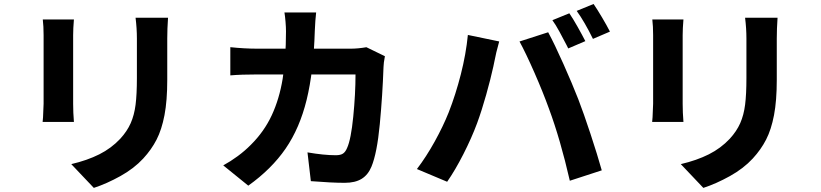

<svg xmlns="http://www.w3.org/2000/svg" viewBox="-20 -866 4040 945"><path d="M803.2 -676.4V-473Q803.2 -370.4 789.6 -299.3Q776 -228.2 750.7 -178.9Q725.4 -129.6 685 -85.8Q639.6 -36.6 572.5 0.7Q505.4 38 441.8 58.8L330.8 -58.2Q409.4 -76.6 468.7 -106.4Q528 -136.2 572 -183.2Q605.6 -219.8 623.2 -259.6Q640.8 -299.4 647.3 -350.6Q653.8 -401.8 653.8 -482V-676.4Q653.8 -725.8 647.2 -778.8H807Q803.2 -724 803.2 -676.4ZM340 -693V-354.6Q340 -312.2 343.8 -266H189.8L191.8 -288.4Q194.6 -345.2 194.6 -355.6V-693Q194.6 -737 190.6 -770.2H343.8Q340 -725.2 340 -693Z M1529.4 -714Q1523.4 -514 1489.2 -374.6Q1455 -235.2 1385.7 -134.5Q1316.4 -33.8 1202 47.8L1078.8 -52Q1114.8 -71.6 1150.1 -97.6Q1185.4 -123.6 1214.8 -153.4Q1280.2 -218.4 1317.5 -298.6Q1354.8 -378.8 1371.1 -477.6Q1387.4 -576.4 1387.6 -711.4Q1387.6 -731.8 1385.3 -759.4Q1383 -787 1380 -804.6H1536Q1531.6 -767.4 1529.4 -714ZM1867.6 -536Q1862.8 -397.4 1849.3 -254.7Q1835.8 -112 1808.2 -45.6Q1791.6 -5.4 1759.9 14.2Q1728.2 33.8 1676.8 33.8Q1612.4 33.8 1510 25.6L1493.4 -116Q1574.2 -102 1632.6 -102Q1656.2 -102 1668.3 -110.2Q1680.4 -118.4 1688.4 -137.8Q1707.6 -180 1718.7 -292Q1729.8 -404 1729.8 -499.6H1248Q1166.6 -499.6 1113.6 -495V-633.8Q1183.4 -626.4 1247.8 -626.4H1705.4Q1741.8 -626.4 1783.4 -633.6L1874.4 -589.4Q1867.8 -554.2 1867.6 -536Z M2861 -663.6 2776.8 -627.6 2768.8 -643.6Q2752.6 -675 2733.8 -709.7Q2715 -744.4 2698.8 -766.6L2782.2 -800.6Q2799.8 -775 2822.5 -734.7Q2845.2 -694.4 2861 -663.6ZM2982 -710.4 2898.4 -674.6Q2856.6 -759.8 2818.4 -812.4L2901.6 -846.4Q2920 -819.4 2943.9 -779Q2967.8 -738.6 2982 -710.4ZM2282.8 -694 2437 -662Q2429.6 -636.6 2422.8 -608Q2416 -579.4 2412.2 -558L2408.2 -538.6Q2394.6 -476.8 2372.8 -399.1Q2351 -321.4 2328 -259Q2301.2 -186.8 2260.8 -107.5Q2220.4 -28.2 2180.8 28.6L2032 -34Q2077.8 -94 2119.4 -169.1Q2161 -244.2 2188.4 -312.8Q2222.8 -400.6 2248.2 -500.3Q2273.6 -600 2282.8 -694ZM2537 -661.8 2678 -707.2Q2708.8 -650.6 2753 -551.4Q2797.2 -452.2 2826.2 -377.8Q2852.2 -310.6 2886.4 -206.9Q2920.6 -103.2 2941.8 -27.6L2784.6 23.6Q2738.2 -179.2 2682 -330.8Q2652.8 -411.8 2610.4 -508.4Q2568 -605 2537 -661.8Z M3803.2 -676.4V-473Q3803.2 -370.4 3789.6 -299.3Q3776 -228.2 3750.7 -178.9Q3725.4 -129.6 3685 -85.8Q3639.6 -36.6 3572.5 0.7Q3505.4 38 3441.8 58.8L3330.8 -58.2Q3409.4 -76.6 3468.7 -106.4Q3528 -136.2 3572 -183.2Q3605.6 -219.8 3623.2 -259.6Q3640.8 -299.4 3647.3 -350.6Q3653.8 -401.8 3653.8 -482V-676.4Q3653.8 -725.8 3647.2 -778.8H3807Q3803.2 -724 3803.2 -676.4ZM3340 -693V-354.6Q3340 -312.2 3343.8 -266H3189.8L3191.8 -288.4Q3194.6 -345.2 3194.6 -355.6V-693Q3194.6 -737 3190.6 -770.2H3343.8Q3340 -725.2 3340 -693Z"/></svg>

Font: 寒蝉端黑体 Light
Style: Regular
Weight: 300
Designer: ChillDuanSans {Warren2060}; 
Source Han Sans {Ryoko NISHIZUKA 西塚涼子 (kana, bopomofo & ideographs); Paul D. Hunt (Latin, G
Foundry: ChillType&Adobe
Version: Version 1.300;Glyphs 3.3 (3306)